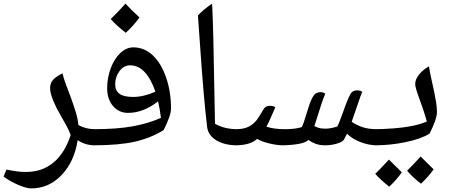

<svg xmlns="http://www.w3.org/2000/svg" viewBox="-60 -800 2515 1070"><path d="M469.2 9.8Q413.6 9.8 373 -19Q354 101.6 283 175.8Q211.9 250 113.8 250Q87.4 250 41.3 230.2Q-4.9 210.4 -40 184.1L-23.9 145Q17.1 153.3 39.1 155.8Q61 158.2 86.9 158.2Q174.8 158.2 238 105.7Q301.3 53.2 334 -47.9Q323.2 -74.7 313 -94.2Q302.7 -113.8 278.3 -156.2Q256.3 -192.9 237.8 -236.1Q219.2 -279.3 219.2 -309.1Q219.2 -338.9 237.5 -357.2Q255.9 -375.5 288.1 -391.1Q295.4 -360.8 309.3 -324.5Q323.2 -288.1 337.2 -250Q351.1 -211.9 362.5 -174.1Q374 -136.2 377 -103Q418 -80.1 469.2 -80.1Q479 -80.1 479 -69.8V0Q479 9.8 469.2 9.8Z M836.9 -143.1Q830.6 -194.8 820.8 -234.9Q738.3 -170.9 653.8 -170.9Q602.5 -170.9 569.8 -209.2Q537.1 -247.6 537.1 -308.1Q537.1 -366.2 557.1 -419.7Q577.1 -473.1 610.8 -504.6Q644.5 -536.1 683.1 -536.1Q743.2 -536.1 790.3 -492.7Q837.4 -449.2 865.2 -369.6Q893.1 -290 893.1 -194.8Q893.1 -157.2 852.1 -75.2Q780.8 -30.8 691.9 -10.5Q603 9.8 460 9.8Q449.2 9.8 449.2 -1V-68.8Q449.2 -80.1 460 -80.1Q590.3 -80.1 677.7 -95.7Q765.1 -111.3 836.9 -143.1ZM682.1 -259.8Q740.2 -259.8 806.2 -289.1Q754.9 -436 665 -436Q629.9 -436 606 -403.8Q582 -371.6 582 -331.1Q582 -294.4 606 -277.1Q629.9 -259.8 682.1 -259.8ZM717.3 -703.1Q692.4 -665.5 641.1 -617.2Q588.9 -657.7 557.1 -693.8Q606.9 -742.7 639.2 -779.8Q677.7 -737.8 717.3 -703.1Z M1122.1 -779.8Q1129.4 -636.7 1134.8 -282.2L1138.2 -109.9Q1192.4 -80.1 1261.2 -80.1Q1271 -80.1 1271 -69.8V0Q1271 9.8 1261.2 9.8Q1191.9 9.8 1146 -17.8Q1100.1 -45.4 1094.2 -92.8Q1074.7 -254.9 1054.2 -557.1L1043 -713.9Q1077.6 -750.5 1122.1 -779.8Z M2041 9.8Q1995.6 9.8 1949 -8.1Q1902.3 -25.9 1874 -55.2L1856.9 -22Q1849.1 -8.8 1817.4 0.5Q1785.6 9.8 1752.9 9.8Q1722.2 9.8 1700.2 1.7Q1678.2 -6.3 1658.2 -20Q1647.5 -7.3 1611.1 0.5Q1574.7 8.3 1517.1 9.8Q1483.9 9.8 1441.4 -0.5Q1398.9 -10.7 1373 -25.9Q1334.5 9.8 1251 9.8Q1241.2 9.8 1241.2 0V-69.8Q1241.2 -80.1 1251 -80.1Q1283.7 -80.1 1305.2 -86.2Q1326.7 -92.3 1346.2 -106.9Q1361.3 -119.1 1370.8 -131.1Q1380.4 -143.1 1409.2 -191.9Q1419.4 -210.4 1445.3 -210.4Q1463.4 -210.4 1474.1 -202.1Q1440.4 -121.6 1424.8 -94.2Q1464.8 -80.1 1529.8 -80.1Q1585.4 -80.1 1622.1 -91.8Q1629.9 -105 1650.4 -173.3Q1664.6 -222.7 1677 -248.3Q1689.5 -273.9 1701.2 -280.3Q1712.9 -286.6 1725.6 -286.6Q1741.7 -286.6 1752.9 -277.8Q1734.9 -237.3 1706.5 -142.6L1691.9 -97.2Q1710.4 -87.9 1724.1 -85.4Q1737.8 -83 1754.9 -83Q1783.2 -83 1819.8 -95.2Q1828.1 -108.9 1853.5 -179.7Q1877.9 -250 1894 -277.8Q1905.3 -296.4 1930.2 -296.4Q1948.2 -296.4 1959 -288.1Q1953.6 -275.9 1948.5 -262Q1943.4 -248 1899.9 -121.1Q1927.7 -102.5 1960.7 -91.3Q1993.7 -80.1 2041 -80.1Q2050.8 -80.1 2050.8 -69.8V0Q2050.8 9.8 2041 9.8Z M2030.8 9.8Q2021 9.8 2021 0V-69.8Q2021 -80.1 2030.8 -80.1Q2072.3 -80.1 2131.6 -84.5Q2190.9 -88.9 2239.7 -98.9Q2288.6 -108.9 2318.8 -123Q2304.7 -175.3 2276.4 -252Q2253.9 -312.5 2253.9 -331.1Q2253.9 -357.9 2275.6 -384.8Q2297.4 -411.6 2330.6 -430.2Q2335.9 -396 2343.5 -362.1Q2351.1 -328.1 2358.2 -295.4Q2365.2 -262.7 2370.1 -232.2Q2375 -201.7 2375 -174.8Q2375 -137.2 2334 -55.2Q2284.2 -24.9 2199 -7.6Q2113.8 9.8 2030.8 9.8ZM2179.2 160.2Q2152.3 199.7 2109.4 240.2Q2061 203.1 2031.2 168.5Q2054.2 147.5 2107.4 89.4Q2117.7 100.6 2179.2 160.2ZM2356.4 143.6Q2330.1 182.1 2286.1 223.6Q2240.2 188.5 2208.5 151.4Q2229 132.8 2284.2 72.3Q2294.9 84 2356.4 143.6Z"/></svg>

Font: Droid Arabic Naskh Colored
Style: Regular
Weight: 400
Designer: Pascal Zoghbi
Foundry: Ascender Corporation
Version: Version 1.00